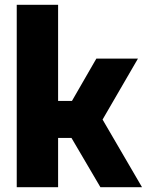

<svg xmlns="http://www.w3.org/2000/svg" viewBox="-20 -783 614 803"><path d="M50 0V-763H223V-361H281L383 -538H557L409 -283L574 0H400L279 -206H223V0Z"/></svg>

Font: Exo Thin ExtraBold
Style: Regular
Weight: 800
Version: Version 2.000